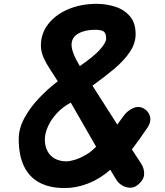

<svg xmlns="http://www.w3.org/2000/svg" viewBox="-20 -948 836 974"><path d="M308 6Q232 6 180 -21.8Q128 -49.5 101.5 -105Q75 -160.5 75 -243Q75 -296.5 104 -349.8Q133 -403 178.5 -450.8Q224 -498.5 273 -535.5Q255 -565 235 -594.8Q215 -624.5 201.2 -655.2Q187.5 -686 187.5 -717Q187.5 -778 224.5 -825.8Q261.5 -873.5 325.8 -901Q390 -928.5 471.5 -928.5Q518.5 -928.5 563.8 -914.2Q609 -900 638.5 -866.2Q668 -832.5 668 -774.5Q668 -728 638.8 -684.5Q609.5 -641 559.8 -599Q510 -557 449 -513.5L575 -316Q583 -327 591 -338Q599 -349 607 -360Q626 -386.5 655.5 -399.5Q685 -412.5 711 -396.5Q734.5 -383 741 -356.8Q747.5 -330.5 729.5 -302.5Q708.5 -271 688.2 -243Q668 -215 649 -190L695.5 -119Q712.5 -93 711.2 -64Q710 -35 678.5 -9.5Q659.5 5.5 637.8 4.2Q616 3 597.8 -8.5Q579.5 -20 570 -36.5L539.5 -86.5Q485 -39.5 425.8 -16.8Q366.5 6 308 6ZM207.5 -241.5Q207.5 -206 221 -181Q234.5 -156 259.2 -142.8Q284 -129.5 317.5 -129.5Q334 -129.5 360 -137.5Q386 -145.5 414.8 -162Q443.5 -178.5 467.5 -204L339 -427.5Q297 -405 267.5 -372.5Q238 -340 222.8 -305.2Q207.5 -270.5 207.5 -241.5ZM343 -720.5Q343 -701.5 354 -673.2Q365 -645 385 -613Q453 -659 485.8 -695.2Q518.5 -731.5 518.5 -752Q518.5 -779.5 506 -788.2Q493.5 -797 462 -797Q410.5 -797 376.8 -777.5Q343 -758 343 -720.5Z"/></svg>

Font: Edu VIC WA NT Hand Pre
Style: Regular
Weight: 400
Designer: Tina and Corey Anderson, Eben Sorkin, Mirko Velimirovic
Foundry: Google for Education
Version: Version 1.000